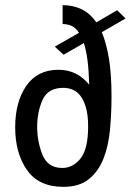

<svg xmlns="http://www.w3.org/2000/svg" viewBox="-20 -716 508 746"><path d="M192.9 -534.7 227.1 -503.3 305.9 -548.7Q314.6 -521.7 319.9 -482.4Q325.1 -443.1 326.6 -387Q302.7 -416.3 272.9 -430.6Q243.1 -444.9 206.6 -444.9Q125.6 -444.9 82.3 -382.6Q39 -320.4 39 -221Q39 -121.4 84.7 -55.7Q130.4 10 226 10Q288.4 10 325.5 -20.1Q362.6 -50.3 382.1 -99.8Q401.6 -149.3 407.4 -212.4Q413.3 -275.4 413.3 -341.6Q413.3 -427.4 403.4 -487.9Q393.4 -548.3 375.6 -590.9L467.9 -644.3L435.1 -676.3L354.3 -629.1Q329.6 -664.9 296.4 -680.4Q263.3 -696 223.3 -696V-622.6Q241.3 -622.6 257.4 -615.9Q273.6 -609.1 287 -588.6ZM322.4 -224.9Q322.4 -137.1 292.9 -100.3Q263.4 -63.4 221.9 -63.4Q165.9 -63.4 145.1 -114.5Q124.4 -165.6 124.4 -223.6Q124.4 -280.4 145.2 -327.6Q166 -374.7 226.4 -374.7Q244.9 -374.7 262.3 -367.6Q279.7 -360.4 292.9 -343.1Q306 -325.9 314.2 -296.9Q322.4 -267.9 322.4 -224.9Z"/></svg>

Font: Secuela Black
Style: Regular
Weight: 900
Designer: Fernando Haro
Foundry: deFharo
Version: Version 1.704